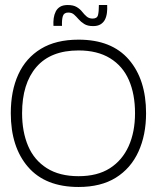

<svg xmlns="http://www.w3.org/2000/svg" viewBox="-20 -731 641 765"><path d="M293 14Q161 14 92 -65.5Q23 -145 23 -280Q23 -369 53 -434.5Q83 -500 143 -536.5Q203 -573 293 -573Q425 -573 493.5 -493.5Q562 -414 562 -280Q562 -193 531.5 -126.5Q501 -60 441.5 -23Q382 14 293 14ZM293 -29Q368 -29 417.5 -60.5Q467 -92 492.5 -148.5Q518 -205 518 -280Q518 -356 493.5 -412Q469 -468 418.5 -499Q368 -530 293 -530Q182 -530 125 -464Q68 -398 68 -280Q68 -206 92 -149.5Q116 -93 166.5 -61Q217 -29 293 -29ZM193 -628Q192 -644 194 -658.5Q196 -673 202 -685Q208 -697 219.5 -704Q231 -711 250 -711Q272 -711 285.5 -703Q299 -695 307.5 -684Q316 -673 325.5 -665Q335 -657 349 -657Q367 -657 370.5 -671Q374 -685 374 -711H407Q408 -695 406 -679.5Q404 -664 398 -652.5Q392 -641 380.5 -634Q369 -627 351 -627Q329 -627 315.5 -635.5Q302 -644 293 -654.5Q284 -665 275 -673Q266 -681 252 -681Q235 -681 230.5 -667Q226 -653 227 -628Z"/></svg>

Font: Darker Grotesque Light
Style: Regular
Weight: 400
Version: Version 1.000;gftools[0.9.28]